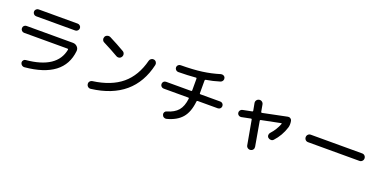

<svg xmlns="http://www.w3.org/2000/svg" viewBox="-12 -1613 5025 2517"><g transform="rotate(20 2500.0 -355.0)"><path d="M152.3 -381.8Q133.8 -381.8 119.6 -396Q105.5 -410.2 105.5 -430.2Q105.5 -450.2 119.1 -463.9Q132.8 -477.5 152.3 -477.5H799.8Q835.9 -477.5 860.8 -452.1Q885.7 -426.8 881.8 -391.6Q842.8 -7.8 310.5 41Q291 43 274.9 30.3Q258.8 17.6 254.9 -2Q252 -21.5 264.2 -37.1Q276.4 -52.7 294.9 -53.7Q717.8 -92.8 769.5 -371.1Q770.5 -375 767.6 -378.4Q764.6 -381.8 759.8 -381.8ZM227.5 -735.4H772.5Q792 -735.4 806.2 -721.2Q820.3 -707 820.3 -688.5Q820.3 -668.9 806.2 -654.3Q792 -639.6 772.5 -639.6H227.5Q208 -639.6 193.8 -653.8Q179.7 -668 179.7 -688.5Q179.7 -707 193.8 -721.2Q208 -735.4 227.5 -735.4Z M1183.6 -622.1Q1164.1 -631.8 1157.7 -652.3Q1151.4 -672.9 1161.1 -693.4Q1170.9 -711.9 1192.9 -718.8Q1214.8 -725.6 1235.4 -715.8Q1351.6 -657.2 1448.2 -600.6Q1467.8 -589.8 1473.6 -568.8Q1479.5 -547.9 1468.3 -527.8Q1457 -507.8 1436 -502.4Q1415 -497.1 1395.5 -507.8Q1297.9 -564.5 1183.6 -622.1ZM1874 -634.8Q1895.5 -629.9 1906.7 -612.3Q1918 -594.7 1914.1 -574.2Q1797.9 -61.5 1225.6 9.8Q1203.1 12.7 1186.5 -0.5Q1169.9 -13.7 1167 -36.1Q1164.1 -57.6 1176.8 -73.7Q1189.5 -89.8 1210 -92.8Q1462.9 -127 1609.9 -250Q1756.8 -373 1813.5 -596.7Q1818.4 -616.2 1836.4 -627.4Q1854.5 -638.7 1874 -634.8Z M2122.1 -320.3Q2103.5 -320.3 2089.4 -334Q2075.2 -347.7 2075.2 -367.7Q2075.2 -387.7 2088.4 -401.4Q2101.6 -415 2122.1 -415H2470.7Q2481.4 -415 2482.4 -425.8V-589.8Q2482.4 -594.7 2479 -598.1Q2475.6 -601.6 2471.7 -600.6Q2357.4 -590.8 2227.5 -589.8Q2208 -589.8 2193.8 -604Q2179.7 -618.2 2179.7 -638.2Q2179.7 -658.2 2193.8 -671.4Q2208 -684.6 2226.6 -684.6Q2398.4 -685.5 2521.5 -702.1Q2644.5 -718.8 2761.7 -754.9Q2781.2 -760.7 2799.8 -752Q2818.4 -743.2 2824.2 -723.6Q2830.1 -704.1 2820.3 -686Q2810.5 -668 2792 -662.1Q2695.3 -631.8 2601.6 -617.2Q2589.8 -615.2 2589.8 -603.5V-425.8Q2589.8 -415 2600.6 -415H2877.9Q2897.5 -415 2911.1 -401.4Q2924.8 -387.7 2924.8 -367.7Q2924.8 -347.7 2911.1 -334Q2897.5 -320.3 2877.9 -320.3H2596.7Q2585.9 -320.3 2584 -307.6Q2568.4 -157.2 2498.5 -76.2Q2428.7 4.9 2293 40Q2273.4 44.9 2255.4 34.7Q2237.3 24.4 2231.4 3.9Q2225.6 -14.6 2234.9 -31.2Q2244.1 -47.9 2262.7 -52.7Q2363.3 -81.1 2413.6 -140.1Q2463.9 -199.2 2476.6 -308.6Q2477.5 -312.5 2474.6 -316.4Q2471.7 -320.3 2466.8 -320.3Z M3207 -317.4Q3187.5 -313.5 3170.9 -324.2Q3154.3 -335 3150.4 -353.5Q3146.5 -373 3157.7 -390.1Q3168.9 -407.2 3188.5 -411.1L3316.4 -436.5Q3327.1 -438.5 3325.2 -450.2L3306.6 -549.8Q3302.7 -572.3 3315.4 -589.8Q3328.1 -607.4 3350.1 -611.3Q3372.1 -615.2 3389.6 -602.5Q3407.2 -589.8 3411.1 -568.4L3428.7 -470.7Q3430.7 -460 3442.4 -461.9L3780.3 -531.2Q3799.8 -535.2 3815.9 -523.9Q3832 -512.7 3835.9 -494.1Q3845.7 -440.4 3833 -400.4Q3793.9 -276.4 3709 -184.6Q3695.3 -168.9 3673.3 -168.9Q3651.4 -168.9 3634.8 -182.6Q3620.1 -195.3 3619.6 -216.3Q3619.1 -237.3 3632.8 -252Q3699.2 -324.2 3733.4 -414.1Q3734.4 -418 3732.4 -420.4Q3730.5 -422.9 3725.6 -421.9L3459 -368.2Q3448.2 -366.2 3450.2 -355.5L3509.8 -14.6Q3513.7 7.8 3502 24.9Q3490.2 42 3468.3 45.9Q3446.3 49.8 3428.2 37.6Q3410.2 25.4 3406.2 2.9L3345.7 -334Q3343.8 -344.7 3333 -342.8Z M4141.6 -307.6Q4119.1 -307.6 4104.5 -322.8Q4089.8 -337.9 4089.8 -359.9Q4089.8 -381.8 4105 -397Q4120.1 -412.1 4141.6 -412.1H4858.4Q4880.9 -412.1 4895.5 -397Q4910.2 -381.8 4910.2 -359.9Q4910.2 -337.9 4895 -322.8Q4879.9 -307.6 4858.4 -307.6Z"/></g></svg>

Font: Rounded-X Mgen+ 1m medium
Style: Regular
Weight: 500
Designer: [Source Han Sans]
Ryoko NISHIZUKA  (kana & ideographs); Paul D. Hunt (Latin, Greek & Cyrillic); Wenlong ZHANG  (bopomofo
Version: Version 1.059.20150602